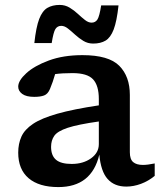

<svg xmlns="http://www.w3.org/2000/svg" viewBox="-20 -749 655 780"><path d="M493 9Q444.5 9 417 -22Q389.5 -53 383.5 -121Q352.5 11 217 11Q138.5 11 96.2 -25Q54 -61 54 -129Q54 -165 67 -194Q80 -223 114.5 -246Q149 -269 213.5 -287.2Q278 -305.5 381.5 -321V-346.5Q381.5 -401.5 358 -426.8Q334.5 -452 274.5 -452Q253.5 -452 236 -451Q218.5 -450 204 -448Q195 -416 183 -387.5Q174.5 -367 159.2 -361.2Q144 -355.5 119 -355.5Q86.5 -355.5 70.2 -367.5Q54 -379.5 54 -397Q54 -421.5 86.8 -451.5Q119.5 -481.5 178.2 -503.2Q237 -525 315 -525Q421.5 -525 464.5 -481.8Q507.5 -438.5 507.5 -363.5V-130.5Q507.5 -102 521 -90.5Q534.5 -79 560.5 -79Q579.5 -79 608.5 -85V-34.5Q583 -13.5 552.8 -2.2Q522.5 9 493 9ZM187.5 -152.5Q187.5 -117 207.5 -100Q227.5 -83 271 -83Q318 -83 349.8 -105.8Q381.5 -128.5 381.5 -163.5V-255.5Q296.5 -243.5 255 -229.8Q213.5 -216 200.5 -197.2Q187.5 -178.5 187.5 -152.5ZM461.5 -727Q454.5 -662.5 441.8 -629.2Q429 -596 408.8 -584Q388.5 -572 358.5 -572Q336.5 -572 318.5 -583Q300.5 -594 285 -608.2Q269.5 -622.5 255.8 -633.2Q242 -644 229 -644Q213.5 -644 205.2 -631.2Q197 -618.5 190 -574H119.5Q126.5 -638.5 139.2 -671.8Q152 -705 172.5 -717Q193 -729 222.5 -729Q244.5 -729 262.8 -718Q281 -707 296.2 -692.8Q311.5 -678.5 325.2 -667.8Q339 -657 352 -657Q367.5 -657 375.8 -669.8Q384 -682.5 391 -727Z"/></svg>

Font: Newsreader 6pt Medium
Style: Regular
Weight: 500
Designer: Hugues Gentile
Foundry: Production Type
Version: Version 1.003; ttfautohint (v1.8.3)